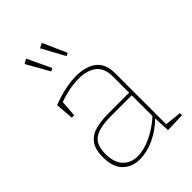

<svg xmlns="http://www.w3.org/2000/svg" viewBox="-225 -875 984 984"><g transform="rotate(-45 267.0 -383.0)"><path d="M419 -19 412 -27 509 -17V-2L404 2L400 -94L404 -91Q358 -45 303.5 -19.5Q249 6 198 6Q141 6 105.5 -29Q70 -64 70 -136Q70 -195 94 -225Q118 -255 158.5 -265Q199 -275 248 -275H406L399 -268V-391Q399 -454 363 -481.5Q327 -509 267 -509Q234 -509 196 -501.5Q158 -494 118 -479L125 -490L118 -392H101L93 -491Q140 -509 184.5 -518.5Q229 -528 268 -528Q336 -528 377.5 -497Q419 -466 419 -394ZM91 -140Q91 -75 122 -44Q153 -13 201 -13Q246 -13 300 -38.5Q354 -64 404 -110L399 -99V-263L406 -256H250Q165 -256 128 -230.5Q91 -205 91 -140ZM194 -634 210 -643 149 -772 124 -758ZM305 -634 321 -642 263 -772 237 -759Z"/></g></svg>

Font: Bitter Thin Thin
Style: Regular
Weight: 250
Version: Version 2.002